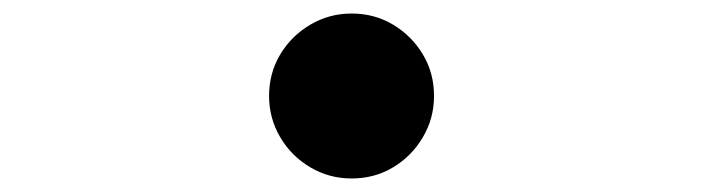

<svg xmlns="http://www.w3.org/2000/svg" viewBox="-20 -522 1040 284"><path d="M500 -502Q534 -502 561.5 -485.5Q589 -469 605.5 -441.5Q622 -414 622 -380Q622 -347 605.5 -319Q589 -291 561.5 -274.5Q534 -258 500 -258Q467 -258 439 -274.5Q411 -291 394.5 -319Q378 -347 378 -380Q378 -414 394.5 -441.5Q411 -469 439 -485.5Q467 -502 500 -502Z"/></svg>

Font: Chiron GoRound TC SB
Style: Regular
Weight: 500
Designer: Ryoko NISHIZUKA 西塚涼子 (kana, bopomofo & ideographs); Paul D. Hunt (Latin, Greek & Cyrillic); Sandoll Communications 산돌커뮤니
Foundry: Adobe
Version: Version 1.000;hotconv 1.1.1;makeotfexe 2.6.0